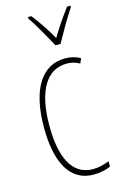

<svg xmlns="http://www.w3.org/2000/svg" viewBox="-119 -815 551 877"><g transform="rotate(-15 156.5 -376.5)"><path d="M195 -606H219C245 -653 279 -713 308 -756V-763H292C258 -717 233 -681 207 -637C183 -681 149 -730 123 -763H107V-756C129 -725 168 -656 195 -606ZM212 10C239 10 270 4 292 -6V-32C267 -21 240 -15 215 -15C114 -15 73 -114 73 -257C73 -427 130 -512 222 -512C244 -512 265 -507 283 -496L293 -519C272 -531 248 -537 221 -537C113 -537 47 -440 47 -256C47 -93 99 10 212 10Z"/></g></svg>

Font: Noto Sans Oriya ExtCond Thin
Style: Regular
Weight: 100
Width: 2
Designer: Amélie Bonet and Sol Matas
Foundry: Google LLC
Version: Version 2.006